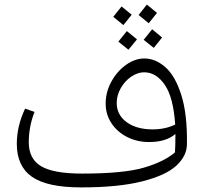

<svg xmlns="http://www.w3.org/2000/svg" viewBox="-20 -801 896 834"><path d="M792 -175Q792 -124 746 -81.5Q700 -39 597 -13Q494 13 332 13Q185 13 119 -33Q53 -79 53 -176Q53 -253 89 -329L130 -315Q105 -251 105 -183Q105 -111 158.5 -79Q212 -47 337 -47Q516 -47 604 -72.5Q692 -98 740 -139Q742 -168 742 -219Q701 -184 628 -184Q575 -184 532 -206Q489 -228 464 -266Q439 -304 439 -351Q439 -401 463.5 -446Q488 -491 527 -519Q566 -547 607 -547Q655 -547 698 -509.5Q741 -472 767.5 -388.5Q794 -305 792 -175ZM741 -260Q733 -379 695.5 -433Q658 -487 606 -487Q578 -487 550 -468Q522 -449 504.5 -418Q487 -387 487 -354Q487 -302 530 -270.5Q573 -239 643 -239Q698 -239 741 -260ZM582 -736 618 -781 662 -745 626 -700ZM472 -728 508 -773 552 -737 516 -692ZM604 -628 641 -674 684 -638 648 -593ZM494 -620 531 -666 575 -630 538 -585Z"/></svg>

Font: FiraGO Light
Style: Italic
Weight: 300
Italic angle: -8°
Designer: bBox Type GmbH
Foundry: bBox Type GmbH
Version: Version 1.001